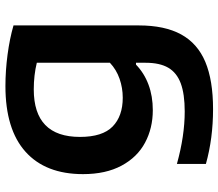

<svg xmlns="http://www.w3.org/2000/svg" viewBox="-70 -524 824 725"><g transform="rotate(-90 342.5 -162.0)"><path d="M85.5 203V93.5Q191.5 123 283.5 123Q349.5 123 389.8 108Q430 93 448.8 60.8Q467.5 28.5 467.5 -24.5V-61H460.5Q428.5 -30 385 -13.8Q341.5 2.5 288.5 2.5Q220.5 2.5 165.8 -26.8Q111 -56 79 -115.5Q47 -175 47 -261Q47 -402.5 131.5 -478.2Q216 -554 379.5 -554Q437.5 -554 498 -546Q558.5 -538 608.5 -523.5V-50.5Q608.5 47.5 574.5 109.5Q540.5 171.5 470.8 200.8Q401 230 292.5 230Q182 230 85.5 203ZM467.5 -159.5V-435.5Q420.5 -447 367 -447Q187.5 -447 187.5 -272.5Q187.5 -187.5 226.8 -149.2Q266 -111 335.5 -111Q372.5 -111 407 -123Q441.5 -135 467.5 -159.5Z"/></g></svg>

Font: Encode Sans Expanded SemiBold
Style: Regular
Weight: 600
Width: 7
Designer: Multiple Designers
Foundry: Impallari Type
Version: Version 2.000